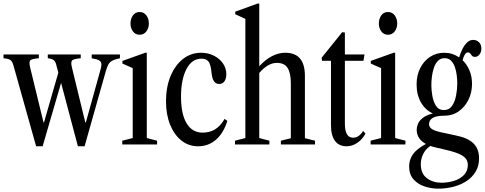

<svg xmlns="http://www.w3.org/2000/svg" viewBox="-26 -842 2825 1119"><path d="M184.5 10.5 52.5 -460Q46 -483.5 35.2 -491.8Q24.5 -500 -5.5 -502.5V-524.5H200.5V-502.5Q159 -499 150.5 -490.5Q142 -482 149.5 -449.5L227.5 -129H230.5L314 -418.5L303 -460Q298 -483.5 286.8 -491.8Q275.5 -500 252.5 -502.5V-524.5H444.5V-502.5Q403.5 -499 394.5 -490Q385.5 -481 393 -449.5L471 -129H474.5L557.5 -428Q565 -451.5 565 -466Q565 -481.5 553 -489.2Q541 -497 508.5 -502.5V-524.5H673V-502.5Q643 -496.5 627.8 -488Q612.5 -479.5 605 -465.2Q597.5 -451 590.5 -426.5L467 10.5H428L330 -359L222.5 10.5Z M787.5 -639.5Q763 -639.5 748.8 -659Q734.5 -678.5 734.5 -704.5Q734.5 -733 748.8 -752.5Q763 -772 787.5 -772Q812.5 -772 827 -752.5Q841.5 -733 841.5 -704.5Q841.5 -678.5 827 -659Q812.5 -639.5 787.5 -639.5ZM686.5 0V-22L747.5 -37.5V-445L687.5 -471.5V-487L820.5 -534.5H829.5V-37.5L889.5 -22V0Z M1128 10.5Q1073.5 10.5 1031.5 -22.8Q989.5 -56 965.5 -115.2Q941.5 -174.5 941.5 -252Q941.5 -334 967.8 -397.8Q994 -461.5 1040.2 -498Q1086.5 -534.5 1146 -534.5Q1188 -534.5 1221.2 -517.2Q1254.5 -500 1273.8 -471.8Q1293 -443.5 1293 -410Q1293 -382.5 1281.8 -367.5Q1270.5 -352.5 1251.5 -352.5Q1213 -352.5 1207 -416.5Q1202.5 -466 1189.5 -483Q1176.5 -500 1148.5 -500Q1092 -500 1060.5 -439.2Q1029 -378.5 1029 -278Q1029 -177 1061.8 -123Q1094.5 -69 1155 -69Q1195 -69 1226.5 -87.5Q1258 -106 1283 -149L1299 -137.5Q1277 -66.5 1233 -28Q1189 10.5 1128 10.5Z M1343.5 0V-22L1404 -37.5V-732L1345 -759V-774L1476 -821.5H1485V-456Q1557.5 -534.5 1637 -534.5Q1751 -534.5 1751 -400V-36.5L1810 -22V0H1611V-22L1669 -36.5V-357.5Q1669 -417 1650 -446.2Q1631 -475.5 1588 -475.5Q1560 -475.5 1534 -459.8Q1508 -444 1485 -416.5V-37.5L1544 -22V0Z M1994 10.5Q1949.5 10.5 1926.2 -21Q1903 -52.5 1903 -111.5V-487.5H1851L1848.5 -505.5L1968.5 -654.5L1984 -652.5V-524.5H2098.5L2092 -487.5H1984V-121.5Q1984 -39.5 2031.5 -39.5Q2066.5 -39.5 2090 -79L2104 -63.5Q2086 -29.5 2056.5 -9.5Q2027 10.5 1994 10.5Z M2235 -639.5Q2210.5 -639.5 2196.2 -659Q2182 -678.5 2182 -704.5Q2182 -733 2196.2 -752.5Q2210.5 -772 2235 -772Q2260 -772 2274.5 -752.5Q2289 -733 2289 -704.5Q2289 -678.5 2274.5 -659Q2260 -639.5 2235 -639.5ZM2134 0V-22L2195 -37.5V-445L2135 -471.5V-487L2268 -534.5H2277V-37.5L2337 -22V0Z M2561.5 -167.5Q2474.5 -167.5 2474.5 -117.5Q2474.5 -99.5 2494.5 -87.8Q2514.5 -76 2573 -65L2630.5 -52.5Q2700 -39 2733 -6.8Q2766 25.5 2766 80.5Q2766 126 2745.5 159.5Q2725 193 2690.8 214.8Q2656.5 236.5 2614.5 247Q2572.5 257.5 2529.5 257.5Q2487.5 257.5 2448.2 244.5Q2409 231.5 2383.8 203Q2358.5 174.5 2358.5 128Q2358.5 89 2380.5 57.5Q2402.5 26 2456 -3Q2402.5 -32.5 2402.5 -86.5Q2402.5 -102 2409.8 -120Q2417 -138 2437.2 -154.2Q2457.5 -170.5 2496.5 -181Q2453.5 -200 2427.8 -244.5Q2402 -289 2402 -350.5Q2402 -403.5 2423 -445Q2444 -486.5 2480.2 -510.5Q2516.5 -534.5 2562.5 -534.5Q2610.5 -534.5 2650 -507.5Q2657 -531 2668.2 -554.5Q2679.5 -578 2695.5 -593.8Q2711.5 -609.5 2732.5 -609.5Q2751.5 -609.5 2765.5 -596Q2779.5 -582.5 2779.5 -559Q2779.5 -539 2768.8 -524.8Q2758 -510.5 2742 -510.5Q2730.5 -510.5 2725 -517Q2719.5 -523.5 2714.8 -530Q2710 -536.5 2700 -536.5Q2690.5 -536.5 2682.5 -523Q2674.5 -509.5 2670 -491Q2695.5 -467 2710.2 -431.5Q2725 -396 2725 -353.5Q2725 -304 2704.8 -261.8Q2684.5 -219.5 2647.8 -193.5Q2611 -167.5 2561.5 -167.5ZM2561 -200.5Q2591.5 -200.5 2608.5 -225Q2625.5 -249.5 2632.2 -285.8Q2639 -322 2639 -356Q2639 -377.5 2636 -402.8Q2633 -428 2625.2 -450.8Q2617.5 -473.5 2603 -488.2Q2588.5 -503 2565.5 -503Q2541.5 -503 2526.2 -487.2Q2511 -471.5 2502.8 -446.8Q2494.5 -422 2491.2 -395Q2488 -368 2488 -345.5Q2488 -317 2493.8 -283.2Q2499.5 -249.5 2515.2 -225Q2531 -200.5 2561 -200.5ZM2426.5 115.5Q2426.5 170 2462 196.5Q2497.5 223 2546 223Q2584.5 223 2620 212Q2655.5 201 2678 178Q2700.5 155 2700.5 119Q2700.5 100.5 2691 85.5Q2681.5 70.5 2654.2 57.2Q2627 44 2573.5 31.5L2507.5 16Q2494 13 2482.5 8.5Q2456 25 2441.2 54Q2426.5 83 2426.5 115.5Z"/></svg>

Font: Libre Caslon Condensed
Style: Regular
Weight: 400
Designer: Pablo Impallari, Rodrigo Fuenzalida, Katja Schimmel, Ertekin Erdin
Foundry: Pablo Impallari, Rodrigo Fuenzalida
Version: Version 2.000; ttfautohint (v1.8.4.7-5d5b);gftools[0.9.33]